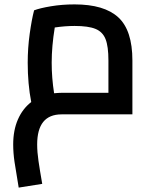

<svg xmlns="http://www.w3.org/2000/svg" viewBox="-20 -520 695 873"><path d="M582 -245V0H260Q149 0 149 137Q149 171 155 212Q161 253 172 316L65 333Q52 257 46 216Q40 175 40 137Q40 72 61.5 23Q83 -26 122 -56Q106 -138 106 -235Q106 -301 115 -366Q124 -431 135 -473Q161 -483 211.5 -491.5Q262 -500 319 -500Q454 -500 518 -441Q582 -382 582 -245ZM473 -98V-245Q473 -309 460 -342Q447 -375 414.5 -388.5Q382 -402 319 -402Q276 -402 229 -395Q215 -309 215 -235Q215 -166 226 -96Q248 -98 260 -98Z"/></svg>

Font: Cairo SemiBold
Style: Regular
Weight: 600
Designer: Mohamed Gaber, Accademia di Belle Arti di Urbino and others
Foundry: Kief Type Foundry, Accademia di Belle Arti di Urbino and others
Version: Version 3.011